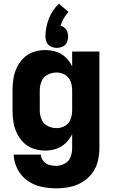

<svg xmlns="http://www.w3.org/2000/svg" viewBox="-20 -810 616 1043"><path d="M284 213Q321 213 357 206Q393 199 425 180.5Q457 162 479.5 132.5Q502 103 511 67Q520 31 520 -5V-530H372V-449Q359 -477 336.5 -498.5Q314 -520 285 -529Q256 -538 226 -538Q194 -538 163 -528Q132 -518 109 -495.5Q86 -473 72 -444Q58 -415 53 -383.5Q48 -352 48 -320V-210Q48 -178 53 -146.5Q58 -115 72 -86Q86 -57 109 -34.5Q132 -12 163 -2Q194 8 226 8Q256 8 285 -1.5Q314 -11 336.5 -32.5Q359 -54 372 -81V-5Q372 20 363 43.5Q354 67 331.5 79Q309 91 284 91Q265 91 246.5 85.5Q228 80 215.5 64.5Q203 49 202 30H54Q56 71 75 108.5Q94 146 128 170.5Q162 195 202.5 204Q243 213 284 213ZM287 -114Q262 -114 239 -125.5Q216 -137 206 -161Q196 -185 196 -210V-320Q196 -345 206 -369Q216 -393 239 -404.5Q262 -416 287 -416Q312 -416 333.5 -403.5Q355 -391 363.5 -367.5Q372 -344 372 -320V-210Q372 -186 363.5 -162.5Q355 -139 333.5 -126.5Q312 -114 287 -114ZM288 -550Q305 -550 320.5 -557Q336 -564 343 -579.5Q350 -595 350 -611Q350 -624 346 -636.5Q342 -649 332 -658Q322 -667 309 -670Q315 -691 326 -710Q337 -729 352 -745L300 -790Q264 -756 245.5 -708.5Q227 -661 227 -611Q227 -595 234 -579.5Q241 -564 256.5 -557Q272 -550 288 -550Z"/></svg>

Font: Iosevka Sparkle Heavy
Style: Regular
Weight: 900
Designer: Belleve Invis
Foundry: Belleve Invis
Version: Version 4.5.0; ttfautohint (v1.8.3)